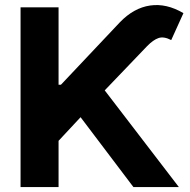

<svg xmlns="http://www.w3.org/2000/svg" viewBox="-20 -757 769 777"><path d="M63.2 0V-727.3H217V-414.1H226.6L465.2 -666.9Q521.3 -725.1 587.5 -734.7Q653.8 -744.3 722.3 -703.8L672.9 -594.8Q643.1 -610.4 621.4 -603Q599.8 -595.5 575.3 -570.3L403.8 -391.3L703.8 0H519.9L306.1 -282.7L217 -187.1V0Z"/></svg>

Font: Inter Zeller
Style: Bold
Weight: 700
Designer: Rasmus Andersson; Joe Bland
Foundry: zeller
Version: Version 3.015;git-dec3a8cb1